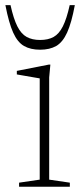

<svg xmlns="http://www.w3.org/2000/svg" viewBox="-36 -710 311 730"><path d="M155.5 -464.5 151 -415.5V-27L229.5 -15.5V0H36.5V-15.5L115 -27V-412Q109.5 -413 94.5 -415.5Q79.5 -418 61.5 -421.2Q43.5 -424.5 28 -427V-440.5L150 -464.5ZM116.5 -558Q147 -558 167.8 -569.5Q188.5 -581 203 -609.8Q217.5 -638.5 229 -690.5H248.5Q236 -623 219.2 -586.2Q202.5 -549.5 177.8 -535.2Q153 -521 116.5 -521Q80 -521 55.2 -535.2Q30.5 -549.5 14 -586.2Q-2.5 -623 -15.5 -690.5H4Q15.5 -638.5 30 -609.8Q44.5 -581 65.5 -569.5Q86.5 -558 116.5 -558Z"/></svg>

Font: Newsreader ExtraLight
Style: Regular
Weight: 250
Designer: Hugues Gentile
Foundry: Production Type
Version: Version 1.003